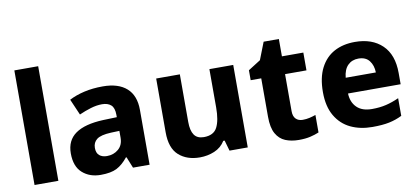

<svg xmlns="http://www.w3.org/2000/svg" viewBox="-70 -1002 2727 1254"><g transform="rotate(-10 1293.0 -375.0)"><path d="M230 0H72V-760H230Z M622 -557Q725 -557 780 -508Q835 -459 835 -364V0H725L695 -74H691Q656 -30 617 -10Q578 10 510 10Q437 10 389 -32.5Q341 -75 341 -162Q341 -248 403 -291.5Q465 -335 587 -340L678 -343V-358Q678 -405 656.5 -424Q635 -443 597 -443Q561 -443 521.5 -431Q482 -419 444 -402L398 -508Q442 -531 498.5 -544Q555 -557 622 -557ZM623 -250Q555 -247 528.5 -226.5Q502 -206 502 -170Q502 -136 521 -120Q540 -104 571 -104Q616 -104 647.5 -131Q679 -158 679 -207V-252Z M1486 -547V0H1365L1345 -70H1336Q1310 -28 1264.5 -9Q1219 10 1168 10Q1082 10 1028.5 -37.5Q975 -85 975 -190V-547H1132V-231Q1132 -174 1152 -145Q1172 -116 1216 -116Q1281 -116 1304.5 -161.5Q1328 -207 1328 -293V-547Z M1871 -115Q1895 -115 1916.5 -120Q1938 -125 1958 -132V-16Q1932 -5 1900 2.5Q1868 10 1824 10Q1774 10 1735 -6Q1696 -22 1673.5 -62Q1651 -102 1651 -174V-429H1581V-495L1663 -547L1708 -662H1809V-547H1951V-429H1809V-183Q1809 -149 1826 -132Q1843 -115 1871 -115Z M2294 -557Q2408 -557 2474.5 -493Q2541 -429 2541 -308V-233H2192Q2194 -175 2229 -140.5Q2264 -106 2329 -106Q2381 -106 2423 -116Q2465 -126 2509 -146V-29Q2469 -9 2424 0.5Q2379 10 2312 10Q2231 10 2168 -20Q2105 -50 2068.5 -112.5Q2032 -175 2032 -270Q2032 -366 2065 -430Q2098 -494 2156.5 -525.5Q2215 -557 2294 -557ZM2298 -446Q2255 -446 2227.5 -418.5Q2200 -391 2195 -337H2395Q2394 -384 2370 -415Q2346 -446 2298 -446Z"/></g></svg>

Font: Noto Sans Oriya
Style: Bold
Weight: 700
Designer: Amélie Bonet and Sol Matas
Foundry: Google LLC
Version: Version 2.006; ttfautohint (v1.8.4.7-5d5b)